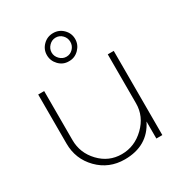

<svg xmlns="http://www.w3.org/2000/svg" viewBox="-162 -770 828 889"><g transform="rotate(-30 252.0 -325.5)"><path d="M422 -450H454V0H422V-91Q371 11 248 11Q164 11 107 -47Q50 -105 50 -188V-450H82V-188Q82 -119 130.5 -68Q179 -17 248 -17Q317 -17 369.5 -68Q422 -119 422 -188ZM253 -512H249Q219 -512 197.5 -534.5Q176 -557 176 -587.5Q176 -618 198 -640Q220 -662 251.5 -662Q283 -662 305 -640Q327 -618 327 -587.5Q327 -557 305 -534.5Q283 -512 253 -512ZM301 -587Q301 -608 286.5 -623Q272 -638 251.5 -638Q231 -638 216 -622.5Q201 -607 201 -587Q201 -567 216 -551.5Q231 -536 251.5 -536Q272 -536 286.5 -551Q301 -566 301 -587Z"/></g></svg>

Font: Poiret One
Style: Regular
Weight: 400
Designer: Denis Masharov
Foundry: Denis Masharov
Version: Version 1.001